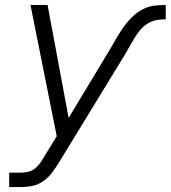

<svg xmlns="http://www.w3.org/2000/svg" viewBox="-20 -540 689 775"><path d="M17 215V157H64Q80 157 96.5 152.5Q113 148 126 136Q139 124 148 109.5Q157 95 166 80L209 10L103 -520H172L257 -64L430 -351Q442 -373 455 -394.5Q468 -416 482.5 -436Q497 -456 515.5 -473.5Q534 -491 556 -502.5Q578 -514 602 -517Q626 -520 649 -520V-462Q631 -462 612.5 -459Q594 -456 577 -445.5Q560 -435 547 -420Q534 -405 524 -388.5Q514 -372 504.5 -355Q495 -338 485 -321L221 111Q208 132 193 153Q178 174 157 189.5Q136 205 112 210Q88 215 64 215Z"/></svg>

Font: Iosevka SS04 Light Extended
Style: Italic
Weight: 300
Width: 7
Italic angle: -9°
Monospace: yes
Designer: Belleve Invis
Foundry: Belleve Invis
Version: Version 19.0.0; ttfautohint (v1.8.4)